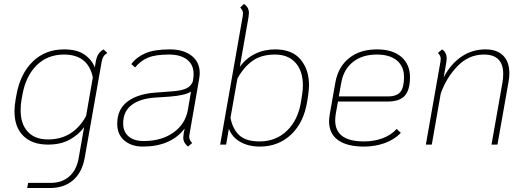

<svg xmlns="http://www.w3.org/2000/svg" viewBox="-20 -729 2653 968"><path d="M521 -462Q508 -454 502 -444.5Q496 -435 493 -420L407 67Q394 140 348.5 179.5Q303 219 231 219H117L122 193H236Q293 193 330 160Q367 127 377 66L404 -88Q377 -50 331.5 -25Q286 0 222 0Q142 0 97.5 -44Q53 -88 53 -168Q53 -196 59 -229L63 -251Q82 -357 145 -418.5Q208 -480 303 -480Q368 -480 405.5 -454Q443 -428 458 -389L462 -413Q466 -440 475.5 -455Q485 -470 502 -480ZM414 -144 448 -339Q424 -454 302 -454Q220 -454 165 -400Q110 -346 93 -251L89 -229Q84 -204 84 -173Q84 -104 120 -65Q156 -26 222 -26Q349 -26 414 -144Z M935 -50Q934 -47 934 -40Q934 -23 949 -8L928 10Q904 -9 904 -35Q904 -42 906 -56L911 -81Q841 10 700 10Q643 10 607 -20.5Q571 -51 571 -105Q571 -177 621.5 -216Q672 -255 762 -262L855 -269Q899 -273 921 -284Q943 -295 952 -318L954 -331Q956 -340 956 -356Q956 -403 923 -428.5Q890 -454 832 -454Q764 -454 726.5 -438.5Q689 -423 661 -389L642 -406Q668 -441 713 -460.5Q758 -480 836 -480Q905 -480 946 -448Q987 -416 987 -361Q987 -348 984 -331ZM943 -267Q913 -248 837 -242L762 -237Q686 -232 643.5 -199.5Q601 -167 601 -107Q601 -65 628 -41.5Q655 -18 705 -18Q794 -18 854 -60.5Q914 -103 927 -174Z M1134 -80 1120 0H1090L1204 -649Q1205 -654 1205 -662Q1205 -677 1191 -691L1210 -709Q1235 -693 1235 -663Q1235 -657 1233 -643L1189 -392Q1220 -435 1266 -457.5Q1312 -480 1367 -480Q1453 -480 1495.5 -429Q1538 -378 1538 -299Q1538 -283 1534 -251L1529 -219Q1512 -111 1447.5 -50.5Q1383 10 1290 10Q1233 10 1191.5 -13.5Q1150 -37 1134 -80ZM1498 -219 1503 -251Q1507 -274 1507 -299Q1507 -371 1470 -412.5Q1433 -454 1366 -454Q1298 -454 1253.5 -422.5Q1209 -391 1177 -333L1142 -135Q1153 -78 1186.5 -47Q1220 -16 1288 -16Q1372 -16 1428 -71Q1484 -126 1498 -219Z M1673 -156Q1670 -138 1670 -122Q1670 -16 1815 -16Q1866 -16 1909 -32Q1952 -48 1980 -79L2001 -59Q1968 -25 1919.5 -7.5Q1871 10 1815 10Q1730 10 1684.5 -22.5Q1639 -55 1639 -118Q1639 -130 1643 -156L1671 -314Q1685 -392 1740 -436Q1795 -480 1880 -480Q1959 -480 2003 -442.5Q2047 -405 2047 -340Q2047 -275 2020.5 -246Q1994 -217 1933 -217H1684ZM1701 -314 1688 -243H1937Q1980 -243 1998.5 -265.5Q2017 -288 2017 -340Q2017 -394 1981 -424Q1945 -454 1880 -454Q1807 -454 1760 -417Q1713 -380 1701 -314Z M2548 -360Q2548 -337 2544 -317L2488 0H2458L2513 -312Q2517 -333 2517 -356Q2517 -454 2420 -454Q2343 -454 2286.5 -395.5Q2230 -337 2202 -257L2157 0H2127L2201 -420Q2202 -425 2202 -433Q2202 -448 2188 -462L2209 -480Q2232 -465 2232 -434Q2232 -428 2230 -414L2217 -339Q2252 -406 2306 -443Q2360 -480 2428 -480Q2486 -480 2517 -448.5Q2548 -417 2548 -360Z"/></svg>

Font: KoHo ExtraLight
Style: Italic
Weight: 275
Italic angle: -10°
Version: Version 1.000; ttfautohint (v1.6)